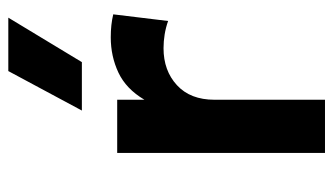

<svg xmlns="http://www.w3.org/2000/svg" viewBox="-190 -612 802 462"><g transform="rotate(-90 211.0 -381.0)"><path d="M74 0V-500H202V-434.5Q228 -478.5 267.2 -497Q306.5 -515.5 352 -515.5Q368 -515.5 381.5 -514Q395 -512.5 407.5 -509.5L391.5 -377.5Q376 -383 359.2 -385.8Q342.5 -388.5 326 -388.5Q272 -388.5 237 -356.2Q202 -324 202 -266V0ZM176 -585 271 -762H399.5L292.5 -585Z"/></g></svg>

Font: Geologica Cursive Medium
Style: Regular
Weight: 500
Designer: Sindre Bremnes, Frode Helland
Foundry: Monokrom Skriftforlag AS
Version: Version 1.010;gftools[0.9.28]